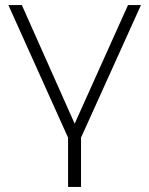

<svg xmlns="http://www.w3.org/2000/svg" viewBox="-20 -542 587 756"><path d="M299 0V194H248V0L13 -522H66L274 -55L484 -522H535Z"/></svg>

Font: Montserrat Alternates Light
Style: Regular
Weight: 300
Designer: Julieta Ulanovsky
Foundry: Julieta Ulanovsky
Version: Version 7.200